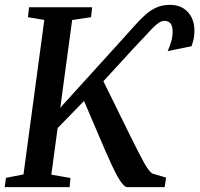

<svg xmlns="http://www.w3.org/2000/svg" viewBox="-24 -773 824 793"><path d="M-4.5 0 0.5 -38.5 73 -52.5 159 -690.5 91.5 -702 96 -743H356.5L352 -702L274 -690.5L225 -328L478.5 -607.5Q507 -638.5 530.2 -665Q553.5 -691.5 575.5 -711.2Q597.5 -731 622.2 -742Q647 -753 678.5 -753Q710 -753 732.5 -739.2Q755 -725.5 767 -701.5Q779 -677.5 779 -647Q779 -628 776.2 -614Q773.5 -600 767 -582L668.5 -562Q677.5 -581.5 683.2 -601.5Q689 -621.5 689 -641.5Q689 -666 680 -676.5Q671 -687 655.5 -687Q644 -687 632 -679Q620 -671 605.5 -656.2Q591 -641.5 572.8 -621.2Q554.5 -601 531 -577L403 -437.5L511 -218Q530 -180 544.2 -151.8Q558.5 -123.5 569.2 -104Q580 -84.5 588.8 -73Q597.5 -61.5 604.5 -56.5L662 -39.5L656 0H502Q493 -0.5 482.8 -12.2Q472.5 -24 461 -44.8Q449.5 -65.5 437 -92.5Q424.5 -119.5 411 -150.5L323 -356L214 -244L188 -51.5L267 -38L263.5 0Z"/></svg>

Font: Merriweather 36pt Medium
Style: Italic
Weight: 500
Italic angle: -7.8°
Version: Version 2.101